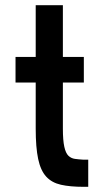

<svg xmlns="http://www.w3.org/2000/svg" viewBox="-20 -720 404 742"><path d="M118 -223V-401H40V-500H118V-700H223V-500H304V-401H223V-223Q223 -178 228.5 -153Q234 -128 244.5 -118Q255 -108 269.5 -106Q284 -104 301 -103H321V2H304Q251 2 215.5 -6Q180 -14 158.5 -37.5Q137 -61 127.5 -105.5Q118 -150 118 -223Z"/></svg>

Font: Kulim Park SemiBold
Style: Regular
Weight: 600
Designer: Noponies / Dale Sattler
Foundry: Noponies
Version: Version 1.000; ttfautohint (v1.8.3)